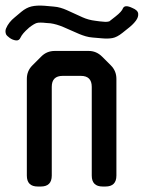

<svg xmlns="http://www.w3.org/2000/svg" viewBox="-38 -671 525 701"><path d="M100 10H111Q151 10 151 -30V-354Q151 -394 191 -394H257Q297 -394 297 -354V-30Q297 10 337 10H347Q387 10 387 -30V-383Q387 -412 367 -432L335 -464Q314 -485 286 -485H162Q133 -485 113 -465L80 -432Q60 -412 60 -383V-30Q60 10 100 10ZM361 -593 356 -592Q350 -590 326 -593L311 -595Q285 -598 263 -608L206 -634Q195 -639 183 -642.5Q171 -646 158 -647L124 -650Q96 -652 77 -647.5Q58 -643 40 -628L15 -607Q5 -599 -3 -589Q-11 -579 -16 -567Q-20 -557 -16 -546Q-13 -540 -2.5 -532.5Q8 -525 20 -523.5Q32 -522 37 -534Q44 -549 66 -568L68 -570Q86 -584 96 -587Q106 -590 132 -587L146 -586Q168 -583 194 -572L251 -547Q263 -542 275 -538.5Q287 -535 300 -534L335 -531Q356 -529 372.5 -532Q389 -535 409 -551L434 -571Q449 -583 458.5 -596Q468 -609 466.5 -621.5Q465 -634 445 -642Q418 -655 411 -641Q407 -629 384 -611Z"/></svg>

Font: WDXL Lubrifont JP N
Style: Regular
Weight: 400
Designer: [WDXL Lubrifont] Copyright 2020-2022 (c) NightFurySL2001, Skr-ZERO; [ZCOOL QingKe HuangYou] Copyright 2018-2022 (c) The 
Version: Version 2.001;hotconv 1.1.1;makeotfexe 2.6.0